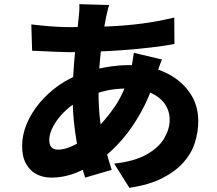

<svg xmlns="http://www.w3.org/2000/svg" viewBox="-20 -832 1040 920"><path d="M503 -808Q498 -793 495 -779Q492 -765 489 -753Q479 -705 470.5 -645Q462 -585 457 -521Q452 -457 452 -397Q452 -314 460.5 -247.5Q469 -181 484 -125Q499 -69 515 -18L388 19Q373 -26 359.5 -88.5Q346 -151 337 -224Q328 -297 328 -373Q328 -422 331 -472Q334 -522 338.5 -570.5Q343 -619 348 -664.5Q353 -710 357 -748Q359 -763 360 -780.5Q361 -798 360 -812ZM320 -702Q417 -702 500 -705.5Q583 -709 659.5 -719Q736 -729 815 -748L816 -621Q766 -612 703 -604.5Q640 -597 572 -592Q504 -587 438 -584.5Q372 -582 316 -582Q288 -582 255 -583.5Q222 -585 190 -586.5Q158 -588 134 -589L130 -715Q148 -713 180.5 -709.5Q213 -706 250 -704Q287 -702 320 -702ZM756 -547Q752 -538 745.5 -520Q739 -502 733 -483.5Q727 -465 723 -454Q695 -364 653.5 -290.5Q612 -217 564.5 -162.5Q517 -108 471 -74Q422 -38 357.5 -9.5Q293 19 225 19Q188 19 156.5 3.5Q125 -12 105.5 -46Q86 -80 86 -132Q86 -186 108 -238.5Q130 -291 169.5 -338.5Q209 -386 261 -422.5Q313 -459 374 -481Q423 -498 482.5 -509Q542 -520 600 -520Q694 -520 768 -486.5Q842 -453 886 -392.5Q930 -332 930 -252Q930 -199 913.5 -147.5Q897 -96 858.5 -53Q820 -10 757 22Q694 54 600 68L527 -48Q625 -59 683 -92Q741 -125 767 -169.5Q793 -214 793 -258Q793 -300 770 -333.5Q747 -367 702 -387.5Q657 -408 591 -408Q522 -408 468.5 -392.5Q415 -377 379 -360Q331 -337 294 -302Q257 -267 236.5 -229.5Q216 -192 216 -162Q216 -139 226 -127Q236 -115 259 -115Q295 -115 341.5 -139.5Q388 -164 433 -207Q485 -255 530 -321Q575 -387 604 -486Q608 -497 611 -514.5Q614 -532 617 -550Q620 -568 621 -579Z"/></svg>

Font: Noto Sans SC ExtraBold
Style: Regular
Weight: 800
Designer: Ryoko NISHIZUKA 西塚涼子 (kana, bopomofo & ideographs); Paul D. Hunt (Latin, Greek & Cyrillic); Sandoll Communications 산돌커뮤니
Foundry: Adobe
Version: Version 2.004-H2;hotconv 1.0.118;makeotfexe 2.5.65603